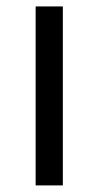

<svg xmlns="http://www.w3.org/2000/svg" viewBox="-20 -562 299 582"><path d="M88 0V-542.5H170.5V0Z"/></svg>

Font: Encode Sans Expanded
Style: Regular
Weight: 400
Width: 7
Designer: Multiple Designers
Foundry: Impallari Type
Version: Version 3.000; ttfautohint (v1.8.3) -l 8 -r 50 -G 200 -x 14 